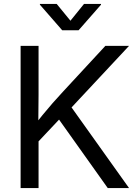

<svg xmlns="http://www.w3.org/2000/svg" viewBox="-20 -962 706 982"><path d="M147.9 -208V-310.1Q172.9 -343.3 197.8 -373.8Q222.7 -404.3 248.5 -433.8Q274.4 -463.4 301.3 -492.2L519 -727.5H640.1L329.6 -395L324.7 -395.5ZM85.4 0V-727.5H177.2V-477.5L175.8 -321.3L177.2 -276.4V0ZM531.2 0 267.6 -370.6 324.7 -442.4 640.1 0ZM270 -941.9 340.3 -856 409.7 -941.9H496.6V-938L381.8 -807.1H298.3L184.1 -938V-941.9Z"/></svg>

Font: Inter 17pt
Style: Regular
Weight: 400
Version: Version 4.001;git-66647c0bb